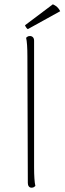

<svg xmlns="http://www.w3.org/2000/svg" viewBox="-20 -862 299 890"><path d="M126 8Q118 8 113.5 2Q109 -4 109 -14L107 -600Q107 -630 105.5 -652.5Q104 -675 101 -687Q104 -690 108 -692.5Q112 -695 119 -695Q127 -695 132.5 -689.5Q138 -684 138 -673V-87Q138 -57 139.5 -34.5Q141 -12 144 0Q141 3 137 5.5Q133 8 126 8ZM259 -810 109 -727Q105 -729 101 -735Q97 -741 96 -745L225 -842Q232 -839 238.5 -834.5Q245 -830 250 -824Q255 -818 259 -810Z"/></svg>

Font: Arima Thin
Style: Regular
Weight: 100
Designer: Joana Correia and Natanael Gama
Foundry: NDISCOVER
Version: Version 1.101;gftools[0.9.23]